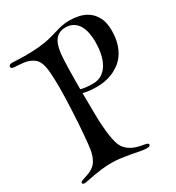

<svg xmlns="http://www.w3.org/2000/svg" viewBox="-205 -872 1032 1125"><g transform="rotate(-30 311.5 -310.0)"><path d="M437 -748Q467.3 -748 500.2 -741Q533.2 -733.9 560.5 -714.6Q587.9 -695.3 605.5 -661.1Q623 -627 623 -573.2Q623 -523.4 611.6 -486.1Q600.1 -448.7 581.1 -421.6Q562 -394.5 537.4 -377Q512.7 -359.4 486.3 -348.9Q460 -338.4 433.6 -334.2Q407.2 -330.1 384.8 -330.1Q352.5 -330.1 329.6 -333.3Q306.6 -336.4 291 -340.8Q291.5 -315.9 291.7 -289.3Q292 -262.7 292.2 -239Q292.5 -215.3 292.7 -197Q293 -178.7 293 -170.9Q293.5 -153.8 294.9 -128.2Q296.4 -102.5 299.6 -75.2Q302.7 -47.9 307.9 -21.7Q313 4.4 320.8 22Q329.1 40.5 342.3 53.7Q355.5 66.9 370.8 75.7Q386.2 84.5 402.8 89.8Q419.4 95.2 435.1 98.1Q442.9 99.6 450.9 100.8Q459 102.1 465.3 103.8Q471.7 105.5 475.8 108.2Q480 110.8 480 115.2Q480 121.1 475.1 124.5Q470.2 127.9 455.1 127.9Q439.5 127.9 415.5 123.3Q391.6 118.7 362.1 113Q332.5 107.4 299.3 102.8Q266.1 98.1 232.9 98.1Q196.8 98.1 164.8 102.1Q132.8 106 107.7 110.6Q82.5 115.2 64.9 119.1Q47.4 123 40 123Q38.1 123 35.4 122.8Q32.7 122.6 30 121.6Q27.3 120.6 25.6 118.7Q23.9 116.7 23.9 112.8Q23.9 107.4 30.5 104Q37.1 100.6 48.1 97.2Q59.1 93.8 73 89.1Q86.9 84.5 101.1 77.1Q128.9 62 143.1 37.6Q157.2 13.2 164.1 -19Q167 -33.7 170.2 -61.5Q173.3 -89.4 176.3 -125.2Q179.2 -161.1 181.9 -202.4Q184.6 -243.7 186.5 -284.9Q188.5 -326.2 189.7 -364.5Q190.9 -402.8 190.9 -433.1Q190.9 -492.7 187.5 -538.1Q184.1 -583.5 172.9 -608.9Q164.1 -628.9 149.2 -640.9Q134.3 -652.8 116.5 -659.2Q98.6 -665.5 79.1 -667.7Q59.6 -669.9 41 -670.9Q16.6 -671.4 8.3 -674.6Q0 -677.7 0 -687Q0 -701.2 24.9 -701.2Q35.6 -701.2 59.1 -699.7Q82.5 -698.2 115.2 -698.2Q139.2 -698.2 167.5 -699.7Q195.8 -701.2 226.1 -705.1Q251.5 -708 271.2 -712.6Q291 -717.3 307.9 -721.9Q324.7 -726.6 339.4 -731.2Q354 -735.8 369.1 -739.7Q384.3 -743.7 400.6 -745.8Q417 -748 437 -748ZM296.9 -599.1Q294.9 -578.6 293.9 -552Q293 -525.4 292.2 -495.1Q291.5 -464.8 291.3 -432.1Q291 -399.4 291 -367.2Q306.6 -362.3 326.2 -360.1Q345.7 -357.9 373 -357.9Q409.7 -357.9 435.3 -375.5Q460.9 -393.1 476.8 -422.1Q492.7 -451.2 499.8 -488Q506.8 -524.9 506.8 -563Q506.8 -594.2 501.2 -623.5Q495.6 -652.8 482.9 -675Q470.2 -697.3 448.7 -710.7Q427.2 -724.1 396 -724.1Q371.6 -724.1 354 -715.3Q336.4 -706.5 324.7 -690.2Q313 -673.8 306.4 -650.6Q299.8 -627.4 296.9 -599.1Z"/></g></svg>

Font: Henny Penny
Style: Regular
Weight: 400
Version: Version 1.001